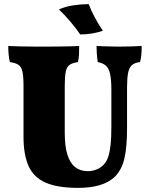

<svg xmlns="http://www.w3.org/2000/svg" viewBox="-20 -902 737 931"><path d="M596 -277Q596 -191 583.5 -135Q571 -79 536 -44Q505 -16 461 -3.5Q417 9 359 9Q259 9 201 -16.5Q143 -42 118.5 -97Q94 -152 94 -239V-486Q94 -533 88.5 -556Q83 -579 69 -588Q55 -597 28 -601Q24 -617 22 -637Q20 -657 20 -679Q40 -678 78 -677Q116 -676 156 -676Q176 -676 206 -676Q236 -676 268 -676.5Q300 -677 326 -677.5Q352 -678 364 -679Q364 -655 363 -636.5Q362 -618 358 -601Q331 -597 317.5 -587.5Q304 -578 299 -555Q294 -532 294 -486V-256Q294 -194 306.5 -153Q319 -112 344 -92Q369 -72 406 -72Q429 -72 452.5 -82Q476 -92 492 -115Q501 -128 507 -148.5Q513 -169 516.5 -202.5Q520 -236 520 -287V-467Q520 -517 513.5 -544.5Q507 -572 493 -584Q479 -596 454 -601Q451 -621 449.5 -641Q448 -661 448 -679Q462 -678 482.5 -677.5Q503 -677 524.5 -676.5Q546 -676 560 -676Q589 -676 618.5 -677Q648 -678 667 -679Q667 -657 665.5 -637.5Q664 -618 659 -601Q633 -598 619.5 -586Q606 -574 601 -548Q596 -522 596 -476ZM369 -735Q349 -764 323.5 -794.5Q298 -825 266 -856Q295 -870 334.5 -876Q374 -882 410 -882Q421 -853 440 -817Q459 -781 479 -753Q457 -745 428.5 -740Q400 -735 369 -735Z"/></svg>

Font: Vollkorn Black
Style: Regular
Weight: 900
Designer: Friedrich Althausen
Foundry: Friedrich Althausen
Version: Version 5.000